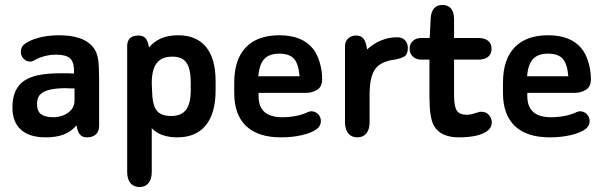

<svg xmlns="http://www.w3.org/2000/svg" viewBox="-20 -543 2434 773"><path d="M278 -247Q259 -248 250 -248Q241 -248 236 -248Q231 -248 225 -248Q173 -248 137.5 -241Q102 -234 79 -219Q30 -187 30 -111Q30 -52 64 -21Q98 10 164 10Q207 10 236.5 -1.5Q266 -13 288 -38Q293 -10 303 0Q313 10 330 10Q353 10 366 -2Q379 -14 379 -35V-226Q379 -280 375 -304.5Q371 -329 360 -346Q341 -374 305.5 -387.5Q270 -401 217 -401Q173 -401 135.5 -391Q98 -381 77 -364Q64 -354 64 -334Q64 -318 75 -306.5Q86 -295 102 -295Q109 -295 118 -300Q136 -311 159.5 -317Q183 -323 205 -323Q245 -323 261.5 -308.5Q278 -294 278 -257ZM280 -187V-138Q280 -116 267 -101Q254 -86 234.5 -78.5Q215 -71 193 -71Q164 -71 146.5 -82.5Q129 -94 129 -125Q129 -151 144 -164.5Q159 -178 185.5 -183Q212 -188 245 -188Q253 -187 262 -187Q271 -187 280 -187Z M580 -352Q575 -381 564.5 -390.5Q554 -400 538 -400Q492 -400 492 -357V149Q492 178 505 194Q518 210 542 210Q565 210 578 194Q591 178 591 149V-27Q607 -9 633.5 0.5Q660 10 694 10Q769 10 808.5 -38.5Q848 -87 848 -179V-216Q848 -307 809.5 -354Q771 -401 697 -401Q620 -401 580 -352ZM592 -182 591 -209Q591 -263 611 -289Q631 -315 674 -315Q714 -315 731 -290Q748 -265 748 -209V-180Q748 -126 729 -101Q710 -76 669 -76Q627 -76 610 -99Q593 -122 592 -182Z M1021 -169H1210Q1237 -169 1257 -181.5Q1277 -194 1277 -224Q1277 -260 1266.5 -294Q1256 -328 1239 -348Q1196 -401 1105 -401Q1016 -401 969.5 -352Q923 -303 923 -210V-169Q923 -81 971 -35.5Q1019 10 1111 10Q1157 10 1195.5 1Q1234 -8 1255 -23Q1263 -29 1267.5 -37.5Q1272 -46 1272 -55Q1272 -72 1260.5 -83.5Q1249 -95 1233 -95Q1228 -95 1220 -92Q1200 -82 1173 -76.5Q1146 -71 1117 -71Q1069 -71 1045 -92Q1021 -113 1021 -156ZM1186 -236H1020Q1024 -284 1044 -305.5Q1064 -327 1105 -327Q1145 -327 1163.5 -306.5Q1182 -286 1186 -236Z M1458 -344Q1453 -377 1442.5 -388.5Q1432 -400 1414 -400Q1394 -400 1381.5 -388Q1369 -376 1369 -357V-51Q1369 -22 1382 -6Q1395 10 1419 10Q1442 10 1455 -6Q1468 -22 1468 -51V-161Q1468 -234 1490.5 -265Q1513 -296 1569 -303Q1593 -307 1607.5 -315.5Q1622 -324 1622 -350Q1622 -369 1610.5 -381Q1599 -393 1580 -393Q1512 -393 1458 -344Z M1709 -303V-153Q1709 -111 1713.5 -81.5Q1718 -52 1728 -35Q1755 10 1828 10Q1868 10 1898 3Q1928 -4 1944 -17.5Q1960 -31 1960 -50Q1960 -67 1948.5 -80Q1937 -93 1919 -93Q1917 -93 1915 -93Q1913 -93 1912 -93Q1893 -87 1882 -84Q1871 -81 1859 -81Q1830 -81 1819 -98Q1808 -115 1808 -161V-303H1906Q1932 -303 1945.5 -314.5Q1959 -326 1959 -347Q1959 -367 1945.5 -378.5Q1932 -390 1906 -390H1808V-466Q1808 -494 1796 -508.5Q1784 -523 1761 -523Q1718 -523 1714 -470L1710 -390H1675Q1655 -390 1642 -378Q1629 -366 1629 -347Q1629 -328 1642 -315.5Q1655 -303 1675 -303Z M2103 -169H2292Q2319 -169 2339 -181.5Q2359 -194 2359 -224Q2359 -260 2348.5 -294Q2338 -328 2321 -348Q2278 -401 2187 -401Q2098 -401 2051.5 -352Q2005 -303 2005 -210V-169Q2005 -81 2053 -35.5Q2101 10 2193 10Q2239 10 2277.5 1Q2316 -8 2337 -23Q2345 -29 2349.5 -37.5Q2354 -46 2354 -55Q2354 -72 2342.5 -83.5Q2331 -95 2315 -95Q2310 -95 2302 -92Q2282 -82 2255 -76.5Q2228 -71 2199 -71Q2151 -71 2127 -92Q2103 -113 2103 -156ZM2268 -236H2102Q2106 -284 2126 -305.5Q2146 -327 2187 -327Q2227 -327 2245.5 -306.5Q2264 -286 2268 -236Z"/></svg>

Font: Beiruti SemiBold
Style: Regular
Weight: 600
Designer: Arlette Boutros
Foundry: Boutros
Version: Version 1.41